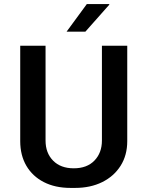

<svg xmlns="http://www.w3.org/2000/svg" viewBox="-20 -910 723 940"><path d="M325 10Q250 10 194.5 -18.5Q139 -47 109 -98.5Q79 -150 79 -219V-686H203V-222Q203 -161 240 -123.5Q277 -86 341 -86Q406 -86 442.5 -124Q479 -162 479 -222V-686H603V-219Q603 -150 570.5 -98.5Q538 -47 480.5 -18.5Q423 10 348 10ZM306 -755 405 -890H515V-887L398 -755Z"/></svg>

Font: Chivo Medium Medium
Style: Regular
Weight: 500
Version: Version 2.002